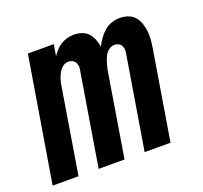

<svg xmlns="http://www.w3.org/2000/svg" viewBox="-100 -641 798 753"><g transform="rotate(-20 299.0 -264.0)"><path d="M-2 0 84 -520H192L184 -472Q192 -484 202 -495Q212 -506 224.5 -513.5Q237 -521 251 -524.5Q265 -528 278 -528Q296 -528 311.5 -522.5Q327 -517 337.5 -505.5Q348 -494 354 -478.5Q360 -463 362 -447Q370 -463 380.5 -478Q391 -493 405 -505Q419 -517 436 -522.5Q453 -528 470 -528Q471 -528 471 -528Q471 -528 471 -528Q488 -528 504.5 -522Q521 -516 531.5 -503.5Q542 -491 547.5 -475Q553 -459 555 -442Q557 -425 555.5 -407Q554 -389 551 -371L490 0H382L446 -389Q448 -398 447 -406.5Q446 -415 442 -422Q438 -429 430 -432.5Q422 -436 413 -436Q405 -436 396.5 -431.5Q388 -427 382 -420Q376 -413 372 -404.5Q368 -396 365 -387.5Q362 -379 360 -370.5Q358 -362 356 -354L298 0H190L254 -389Q256 -398 255 -406.5Q254 -415 249.5 -422Q245 -429 237.5 -432.5Q230 -436 221 -436Q212 -436 204 -431.5Q196 -427 190 -420Q184 -413 179.5 -404.5Q175 -396 172 -387.5Q169 -379 167 -370.5Q165 -362 164 -354L106 0Z"/></g></svg>

Font: Iosevka SS04 Semibold Extended
Style: Italic
Weight: 600
Width: 7
Italic angle: -9°
Monospace: yes
Designer: Belleve Invis
Foundry: Belleve Invis
Version: Version 19.0.0; ttfautohint (v1.8.4)